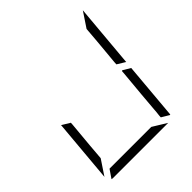

<svg xmlns="http://www.w3.org/2000/svg" viewBox="-246 -1130 1307 1307"><g transform="rotate(-45 408.0 -476.5)"><path d="M657 -475 712 -442 677 -41Q677 -34 674 -28L617 -62V-70L618 -82L621 -108L623 -134L634 -265L651 -450L652 -469ZM140 -265 131 -155 59 -47 99 -500V-505L158 -469L157 -452ZM525 -62 626 0H364H96Q86 0 82 -2L123 -62H153H339H401ZM757 -953 717 -500V-495L658 -531L659 -550L676 -735L685 -845Z"/></g></svg>

Font: DSEG14 Modern Mini
Style: Light Italic
Weight: 300
Italic angle: -5°
Designer: Keshikan(Twitter:@keshinomi_88pro)
Version: Version 0.46